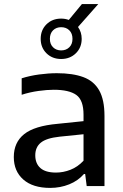

<svg xmlns="http://www.w3.org/2000/svg" viewBox="-20 -910 602 939"><path d="M225.5 9Q140.5 9 94 -32Q47.5 -73 47.5 -142Q47.5 -213.5 98.2 -254Q149 -294.5 262.5 -304.5L388.5 -317.5V-349Q388.5 -420.5 353 -445.8Q317.5 -471 243 -471Q210 -471 168.2 -465.2Q126.5 -459.5 86 -446.5V-527Q125 -539.5 171.2 -545.8Q217.5 -552 258 -552Q336 -552 387.8 -532.8Q439.5 -513.5 465.2 -467.8Q491 -422 491 -343V0H404L396.5 -59H390.5Q362 -26 318.5 -8.5Q275 9 225.5 9ZM152.5 -150.5Q152.5 -110.5 177.5 -88.2Q202.5 -66 254 -66Q289.5 -66 324.8 -79.8Q360 -93.5 388.5 -124V-253.5L271 -241.5Q206.5 -234.5 179.5 -212.2Q152.5 -190 152.5 -150.5ZM279 -621.5Q235.5 -621.5 207.2 -649.5Q179 -677.5 179 -720Q179 -763 207.2 -791Q235.5 -819 279 -819Q299 -819 316.5 -812.5L380.5 -890H460.5L361.5 -778Q379.5 -753 379.5 -720Q379.5 -677.5 351 -649.5Q322.5 -621.5 279 -621.5ZM279 -663.5Q303.5 -663.5 319 -678.8Q334.5 -694 334.5 -720Q334.5 -746.5 319 -761.8Q303.5 -777 279 -777Q255 -777 239.5 -761.8Q224 -746.5 224 -720Q224 -694 239.5 -678.8Q255 -663.5 279 -663.5Z"/></svg>

Font: Encode Sans Semi Expanded Medium
Style: Regular
Weight: 500
Width: 6
Designer: Multiple Designers
Foundry: Impallari Type
Version: Version 3.000; ttfautohint (v1.8.3) -l 8 -r 50 -G 200 -x 14 